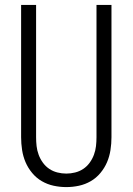

<svg xmlns="http://www.w3.org/2000/svg" viewBox="-20 -755 540 782"><path d="M250 7Q224 7 198.5 1.5Q173 -4 150.5 -17Q128 -30 111 -50.5Q94 -71 84 -94.5Q74 -118 70 -144Q66 -170 66 -196V-735H127V-196Q127 -178 129 -160Q131 -142 137.5 -124.5Q144 -107 155 -92Q166 -77 181 -67Q196 -57 214 -52.5Q232 -48 250 -48Q268 -48 286 -52.5Q304 -57 319 -67Q334 -77 345 -92Q356 -107 362.5 -124.5Q369 -142 371 -160Q373 -178 373 -196V-735H434V-196Q434 -170 430 -144Q426 -118 416 -94.5Q406 -71 389 -50.5Q372 -30 349.5 -17Q327 -4 301.5 1.5Q276 7 250 7Z"/></svg>

Font: Iosevka Fixed Light
Style: Regular
Weight: 300
Monospace: yes
Designer: Belleve Invis
Foundry: Belleve Invis
Version: Version 32.3.0